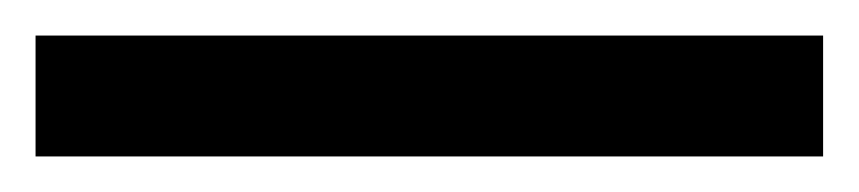

<svg xmlns="http://www.w3.org/2000/svg" viewBox="-22 66 483 108"><path d="M441 154V86H-2V154Z"/></svg>

Font: Noto Sans Myanmar SemiCondensed Medium
Style: Regular
Weight: 500
Width: 4
Designer: Monotype Design Team
Foundry: Monotype Imaging Inc.
Version: Version 2.107